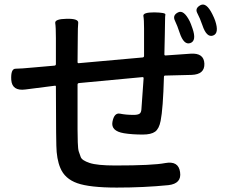

<svg xmlns="http://www.w3.org/2000/svg" viewBox="-20 -808 1040 869"><path d="M253 -48Q236 -88 235 -149Q234 -179 234 -209L233 -416Q233 -421 228 -420L95 -403Q35 -395 31 -446Q28 -497 50.5 -497Q73 -497 136 -503L227 -511Q233 -512 233 -518V-635Q233 -685 230 -703.5Q227 -722 282 -723Q336 -724 334 -704.5Q332 -685 332 -640L331 -527Q331 -522 336 -522L626 -548Q632 -549 632 -555V-679Q632 -719 629 -735.5Q626 -752 678 -752Q730 -751 728.5 -742.5Q727 -734 727 -713Q727 -683 726 -653L724 -562Q724 -557 729 -557L843 -565Q903 -569 905 -520Q907 -471 847 -469L728 -466Q722 -466 722 -460Q718 -315 707 -261Q700 -225 682 -212Q664 -199 626 -199Q577 -199 541 -205Q481 -215 489 -257Q497 -299 523.5 -293.5Q550 -288 585 -288Q603 -288 611 -293Q619 -298 620 -313L630 -454Q630 -459 625 -459L337 -432Q331 -431 331 -425V-222Q331 -193 332 -164Q333 -133 336.5 -122.5Q340 -112 345.5 -97Q351 -82 385.5 -70.5Q420 -59 501 -59Q672 -59 728 -70Q788 -81 795 -29Q803 23 742 30Q631 41 508.5 41Q386 41 329.5 21Q273 1 253 -48ZM841 -613Q812 -603 793 -660Q783 -691 771.5 -715Q760 -739 786 -752Q812 -765 839 -711Q843 -703 851 -680Q871 -623 841 -613ZM944 -647Q915 -637 896 -694Q885 -726 873 -748.5Q861 -771 888 -785Q914 -798 941 -744Q950 -726 954 -714Q973 -657 944 -647Z"/></svg>

Font: Resource Han Rounded JP Medium
Style: Regular
Weight: 500
Designer: Cyano Hao (round all glyphs); Ryoko NISHIZUKA 西塚涼子 (kana, bopomofo & ideographs); Paul D. Hunt (Latin, Greek & Cyrillic)
Foundry: Cyano Hao
Version: 0.990